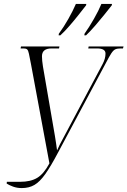

<svg xmlns="http://www.w3.org/2000/svg" viewBox="-20 -951 650 979"><path d="M14 -15 15 -24H83Q136 -24 169.5 -44Q203 -64 232 -118L138 -624Q131 -660 127.5 -677Q124 -694 118.5 -699Q113 -704 101 -704H85L87 -714H283L281 -704H243Q194 -704 194 -664Q194 -643 199 -612L260 -258Q263 -243 265.5 -223Q268 -203 271 -184Q279 -202 285.5 -215Q292 -228 302 -246L503 -624Q518 -652 518 -678Q518 -704 475 -704H430L432 -714H610L607 -704H595Q578 -704 568 -699.5Q558 -695 547.5 -679Q537 -663 520 -630L277 -175Q239 -103 211 -63.5Q183 -24 155.5 -8Q128 8 91 8Q67 8 46.5 0.5Q26 -7 14 -15ZM411 -779Q435 -813 459 -855Q483 -897 497 -931H551L550 -924Q536 -906 513.5 -878Q491 -850 466 -821Q441 -792 419 -771H410ZM280 -779Q305 -813 328.5 -854.5Q352 -896 367 -931H420L419 -924Q405 -906 382.5 -877.5Q360 -849 335 -820Q310 -791 288 -771H279Z"/></svg>

Font: Noto Serif Display ExtraCondensed Light
Style: Italic
Weight: 300
Width: 2
Italic angle: -12°
Designer: Monotype Design Team
Foundry: Monotype Imaging Inc.
Version: Version 2.009